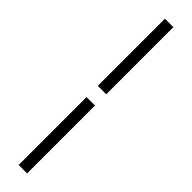

<svg xmlns="http://www.w3.org/2000/svg" viewBox="-384 -798 1037 1037"><g transform="rotate(45 134.5 -279.5)"><path d="M102.5 -325.2V-837.9H167V-325.2ZM102.5 279.3V-239.3H167V279.3Z"/></g></svg>

Font: Taipei Sans TC Beta
Style: Regular
Weight: 400
Designer: JT Foundry
Foundry: JT Foundry
Version: Version 1.000